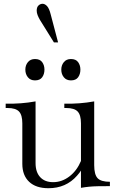

<svg xmlns="http://www.w3.org/2000/svg" viewBox="-20 -984 611 1015"><path d="M236 11Q170 11 134 -23Q98 -57 98 -118V-332Q98 -376 80.5 -394.5Q63 -413 20 -413H10V-436Q51 -435 90 -438Q129 -441 168 -448V-122Q168 -74 192.5 -47.5Q217 -21 261 -21Q307 -21 346.5 -51Q386 -81 408 -133L432 -128Q422 -104 411 -86.5Q400 -69 387 -55Q329 11 236 11ZM408 9V-332Q408 -376 390.5 -394.5Q373 -413 330 -413H320V-436Q361 -435 400 -438Q439 -441 478 -448V-111Q478 -61 496 -42Q514 -23 561 -23V0Q523 0 497.5 0.5Q472 1 451.5 3Q431 5 408 9ZM165 -559Q141 -559 127.5 -575.5Q114 -592 114 -616Q114 -639 127.5 -655.5Q141 -672 165 -672Q191 -672 203 -655.5Q215 -639 215 -616Q215 -592 203 -575.5Q191 -559 165 -559ZM355 -559Q331 -559 317.5 -575.5Q304 -592 304 -616Q304 -639 317.5 -655.5Q331 -672 355 -672Q381 -672 393 -655.5Q405 -639 405 -616Q405 -592 393 -575.5Q381 -559 355 -559ZM265 -760 191 -879Q184 -891 179 -903.5Q174 -916 174 -928Q174 -946 183.5 -955Q193 -964 205 -964Q217 -964 228.5 -952Q240 -940 248 -908L287 -760Z"/></svg>

Font: Baskervville
Style: Regular
Weight: 400
Designer: Alexis Faudot, Rémi Forte, Morgane Pierson, Rafael Ribas, Tanguy Vanlaeys, Rosalie Wagner, Thomas Huot-Marchand
Foundry: ANRT
Version: Version 1.100